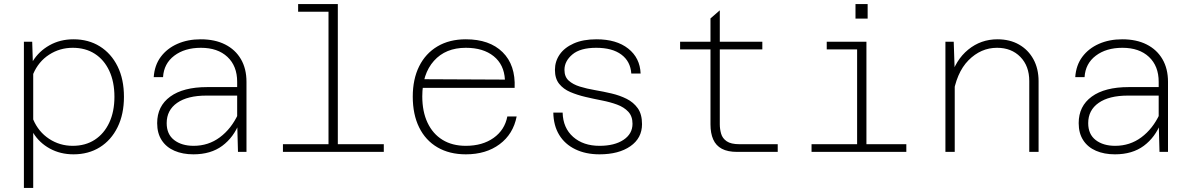

<svg xmlns="http://www.w3.org/2000/svg" viewBox="-20 -750 5890 948"><path d="M343 -556Q417 -556 473 -521Q529 -486 560.5 -422.5Q592 -359 592 -272Q592 -186 560.5 -122Q529 -58 473 -23Q417 12 343 12Q278 12 226 -16.5Q174 -45 144 -94V178H98V-544H139L142 -448Q172 -497 224.5 -526.5Q277 -556 343 -556ZM339 -30Q402 -30 448 -60Q494 -90 519.5 -144.5Q545 -199 545 -272Q545 -346 519.5 -400.5Q494 -455 448 -484.5Q402 -514 339 -514Q275 -514 222.5 -480Q170 -446 144 -385V-160Q170 -99 222.5 -64.5Q275 -30 339 -30Z M1155 0 1151 -150V-346Q1151 -424 1103 -469Q1055 -514 972 -514Q892 -514 840.5 -475Q789 -436 785 -369H739Q743 -428 774 -469.5Q805 -511 856 -533.5Q907 -556 971 -556Q1041 -556 1091.5 -530.5Q1142 -505 1169.5 -458Q1197 -411 1197 -346V0ZM935 12Q882 12 841.5 -5.5Q801 -23 778.5 -57.5Q756 -92 756 -142Q756 -226 820.5 -273Q885 -320 1003 -320H1163V-278H999Q906 -278 854.5 -242Q803 -206 803 -142Q803 -87 840 -58.5Q877 -30 936 -30Q1009 -30 1065.5 -72Q1122 -114 1156 -187L1162 -144Q1134 -72 1077.5 -30Q1021 12 935 12Z M1602 0V-730H1648V0ZM1377 0V-38H1875V0ZM1452 -692V-730H1625V-692Z M2280 12Q2199 12 2140 -22.5Q2081 -57 2049.5 -121Q2018 -185 2018 -273Q2018 -359 2049.5 -422.5Q2081 -486 2140 -521Q2199 -556 2280 -556Q2397 -556 2461.5 -492.5Q2526 -429 2521 -316H2055V-359L2473 -357Q2469 -431 2417.5 -472.5Q2366 -514 2280 -514Q2180 -514 2122.5 -449.5Q2065 -385 2065 -274Q2065 -199 2091 -144Q2117 -89 2165 -59.5Q2213 -30 2280 -30Q2362 -30 2417 -69Q2472 -108 2485 -175H2531Q2514 -88 2447 -38Q2380 12 2280 12Z M2940 12Q2872 12 2820.5 -13Q2769 -38 2741 -84Q2713 -130 2712 -194H2758Q2760 -118 2810 -74Q2860 -30 2940 -30Q3014 -30 3058.5 -59.5Q3103 -89 3103 -139Q3103 -176 3082 -198.5Q3061 -221 3027 -233.5Q2993 -246 2952 -254Q2911 -262 2870.5 -271.5Q2830 -281 2796 -295.5Q2762 -310 2741 -336Q2720 -362 2720 -405Q2720 -447 2743.5 -481Q2767 -515 2813 -535.5Q2859 -556 2925 -556Q3024 -556 3082 -510Q3140 -464 3143 -387H3097Q3093 -447 3048 -480.5Q3003 -514 2924 -514Q2845 -514 2806 -481Q2767 -448 2767 -405Q2767 -371 2788 -352Q2809 -333 2843 -322.5Q2877 -312 2918 -305Q2959 -298 2999.5 -288.5Q3040 -279 3074 -262Q3108 -245 3129 -215.5Q3150 -186 3150 -137Q3150 -68 3092.5 -28Q3035 12 2940 12Z M3620 0Q3573 0 3544 -15.5Q3515 -31 3501.5 -61.5Q3488 -92 3488 -136V-659L3534 -699V-136Q3534 -113 3540.5 -90Q3547 -67 3568 -52.5Q3589 -38 3631 -38H3820V0ZM3338 -506V-544H3744V-506Z M4212 0V-544H4258V0ZM3987 0V-38H4455V0ZM4062 -506V-544H4235V-506ZM4204 -658V-730H4264V-658Z M5062 0V-350Q5062 -424 5018 -469Q4974 -514 4903 -514Q4823 -514 4762 -452.5Q4701 -391 4684 -270L4673 -364Q4698 -454 4760.5 -505Q4823 -556 4905 -556Q4966 -556 5011.5 -530Q5057 -504 5082.5 -457.5Q5108 -411 5108 -349V0ZM4648 0V-544H4689L4694 -395V0Z M5705 0 5701 -150V-346Q5701 -424 5653 -469Q5605 -514 5522 -514Q5442 -514 5390.5 -475Q5339 -436 5335 -369H5289Q5293 -428 5324 -469.5Q5355 -511 5406 -533.5Q5457 -556 5521 -556Q5591 -556 5641.5 -530.5Q5692 -505 5719.5 -458Q5747 -411 5747 -346V0ZM5485 12Q5432 12 5391.5 -5.5Q5351 -23 5328.5 -57.5Q5306 -92 5306 -142Q5306 -226 5370.5 -273Q5435 -320 5553 -320H5713V-278H5549Q5456 -278 5404.5 -242Q5353 -206 5353 -142Q5353 -87 5390 -58.5Q5427 -30 5486 -30Q5559 -30 5615.5 -72Q5672 -114 5706 -187L5712 -144Q5684 -72 5627.5 -30Q5571 12 5485 12Z"/></svg>

Font: Azeret Mono Thin Thin
Style: Regular
Weight: 250
Version: Version 1.002